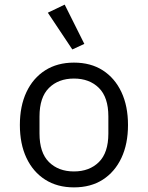

<svg xmlns="http://www.w3.org/2000/svg" viewBox="-20 -799 640 831"><path d="M300 12Q228 12 175.5 -21.5Q123 -55 94.5 -115.5Q66 -176 66 -258Q66 -340 94.5 -400.5Q123 -461 175.5 -494.5Q228 -528 300 -528Q373 -528 425 -494.5Q477 -461 505.5 -400.5Q534 -340 534 -258Q534 -176 505.5 -115.5Q477 -55 425 -21.5Q373 12 300 12ZM300 -57Q367 -57 408 -97.5Q449 -138 449 -221V-295Q449 -378 408 -418.5Q367 -459 300 -459Q233 -459 192 -418.5Q151 -378 151 -295V-221Q151 -138 192 -97.5Q233 -57 300 -57ZM187 -744 260 -779 345 -609 293 -585Z"/></svg>

Font: Lilex
Style: Regular
Weight: 400
Monospace: yes
Designer: Mike Abbink, Paul van der Laan, Pieter van Rosmalen, Mikhael Khrustik
Foundry: Mikhael Khrustik
Version: Version 2.510